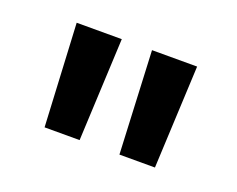

<svg xmlns="http://www.w3.org/2000/svg" viewBox="-51 -777 464 376"><g transform="rotate(20 180.5 -589.0)"><path d="M66 -482H139L149 -696H55ZM222 -482H296L306 -696H212Z"/></g></svg>

Font: Arthouse Owned Medium
Style: Regular
Weight: 500
Designer: Jeremy Tribby
Foundry: Tribby Type
Version: Version 1.000;PS 001.000;hotconv 1.0.88;makeotf.lib2.5.64775